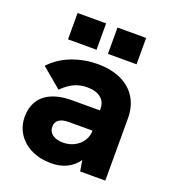

<svg xmlns="http://www.w3.org/2000/svg" viewBox="-130 -795 808 904"><g transform="rotate(20 274.0 -343.0)"><path d="M361.5 -54Q316 10.5 226.5 10.5Q173 10.5 129.8 -10Q86.5 -30.5 61.8 -68Q37 -105.5 37 -154Q37 -196 54.5 -227.5Q72 -259 103 -276Q149 -302 220.5 -302H359.5V-312Q359.5 -345 335.2 -364.5Q311 -384 266.5 -384Q234 -384 204.2 -371.2Q174.5 -358.5 143 -327L43.5 -410.5Q87 -457 148.2 -480.2Q209.5 -503.5 276.5 -503.5Q345 -503.5 394.5 -480.2Q444 -457 470.2 -413.8Q496.5 -370.5 496.5 -312V0H370.5ZM247.5 -100Q278 -100 303.5 -113Q329 -126 344.2 -149Q359.5 -172 359.5 -200.5H240.5Q208.5 -200.5 192.5 -189Q175 -177 175 -154Q175 -129 194.5 -114.5Q214 -100 247.5 -100ZM304 -697H447.5V-565H304ZM104 -697H247V-565H104Z"/></g></svg>

Font: HK Grotesk ExtraBold
Style: Regular
Weight: 800
Designer: Alfredo Marco Pradil
Foundry: Hanken Design Co.
Version: Version 3.001